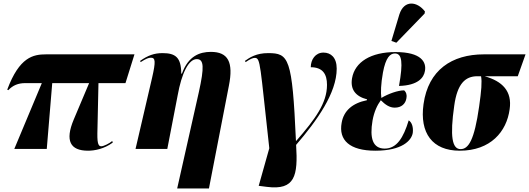

<svg xmlns="http://www.w3.org/2000/svg" viewBox="-20 -844 2998 1088"><path d="M61 0H245L276 -373H485L398 -167C347 -46 378 10 479 10C516 10 570 0 619 -36L616 -45C600 -31 567 -15 554 -15C528 -15 531 -58 533 -145L538 -373H691L742 -536H241C168 -536 90 -521 21 -336L27 -333C53 -361 84 -373 123 -373H217Z M984 224H1164L1277 -358C1304 -493 1272 -550 1175 -550C1112 -550 1047 -527 1011 -427H1007C1007 -519 974 -543 901 -543C854 -543 818 -530 774 -499L777 -492C808 -512 822 -517 835 -517C861 -517 863 -496 842 -404L748 0H928L987 -305C1009 -427 1048 -509 1095 -509C1136 -509 1138 -463 1107 -323Z M1493 215C1652 235 1669 152 1658 -23C1776 -160 1888 -317 1888 -455C1888 -518 1855 -546 1813 -546C1767 -546 1741 -506 1741 -463C1809 -463 1833 -424 1833 -363C1833 -260 1767 -170 1659 -46H1657C1636 -517 1617 -543 1499 -543C1433 -543 1396 -519 1368 -499L1372 -492C1398 -510 1413 -516 1424 -516C1457 -516 1453 -478 1506 -4L1446 209Z M2226 -602 2386 -767 2388 -779C2345 -836 2270 -847 2243 -762L2198 -612ZM2107 10C2259 10 2312 -48 2319 -91C2323 -123 2314 -151 2296 -162C2266 -63 2228 -2 2160 -2C2092 -2 2074 -61 2091 -161C2100 -211 2118 -249 2138 -276C2163 -251 2187 -234 2217 -234C2255 -234 2278 -256 2283 -287C2287 -305 2282 -322 2270 -332C2235 -332 2181 -313 2141 -289C2137 -320 2138 -366 2150 -433C2166 -519 2191 -541 2218 -541C2258 -541 2265 -491 2241 -357C2349 -360 2382 -404 2388 -442C2397 -491 2369 -549 2221 -549C2082 -549 1991 -493 1975 -401C1964 -338 1994 -298 2060 -281L2059 -276C1979 -260 1928 -218 1916 -148C1898 -50 1961 10 2107 10Z M2585 10C2760 10 2851 -98 2868 -225C2883 -327 2827 -384 2726 -412H2914L2958 -536H2722C2540 -536 2407 -447 2380 -254C2357 -90 2430 10 2585 10ZM2590 1C2542 1 2529 -71 2554 -245C2571 -369 2616 -412 2685 -412H2706C2712 -380 2708 -331 2695 -240C2668 -50 2635 1 2590 1Z"/></svg>

Font: Noto Serif Display Condensed Black
Style: Italic
Weight: 900
Width: 3
Italic angle: -12°
Designer: Monotype Design Team
Foundry: Monotype Imaging Inc.
Version: Version 2.009